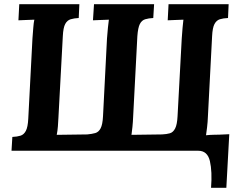

<svg xmlns="http://www.w3.org/2000/svg" viewBox="-20 -720 1144 917"><path d="M988 177Q994 99 982.5 49.5Q971 0 927 0L964 -74L1075 -79L1061 177ZM35 0 39 -66Q62 -67 78 -72Q94 -77 103.5 -95Q113 -113 115 -153L135 -536Q137 -563 139 -588Q141 -613 144 -626Q128 -625 103.5 -624.5Q79 -624 68 -623L72 -700H359L356 -634Q334 -633 317.5 -628Q301 -623 291.5 -605.5Q282 -588 280 -547L259 -157Q258 -137 256.5 -116.5Q255 -96 251 -76L397 -78Q419 -80 435 -84.5Q451 -89 460.5 -107Q470 -125 472 -165L491 -536Q493 -563 495.5 -588Q498 -613 500 -626Q484 -625 459.5 -624.5Q435 -624 424 -623L429 -700H716L712 -634Q690 -633 673.5 -628Q657 -623 648 -605.5Q639 -588 636 -547L616 -164Q615 -138 612.5 -113.5Q610 -89 608 -76L754 -78Q776 -79 791.5 -83.5Q807 -88 816.5 -106.5Q826 -125 828 -165L848 -536Q850 -563 852 -588Q854 -613 856 -626Q840 -625 816 -624.5Q792 -624 781 -623L785 -700H1072L1069 -634Q1046 -633 1030 -628Q1014 -623 1004.5 -605.5Q995 -588 993 -547L973 -164Q972 -137 969 -112Q966 -87 964 -74Q981 -76 1005 -76.5Q1029 -77 1040 -77L1035 0Z"/></svg>

Font: Lora
Style: Italic
Weight: 400
Italic angle: -3°
Designer: Olga Karpushina, Alexei Vanyashin (Cyrillic)
Foundry: Cyreal
Version: Version 3.008